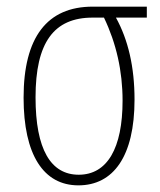

<svg xmlns="http://www.w3.org/2000/svg" viewBox="-20 -548 481 578"><path d="M216 10C321 10 385 -77 385 -248C385 -346 366 -428 329 -495H422V-528H259C122 -528 51 -436 51 -254C51 -82 111 10 216 10ZM217 -22C133 -22 87 -98 87 -255C87 -420 142 -495 259 -495H293C330 -418 349 -334 349 -245C349 -102 303 -22 217 -22Z"/></svg>

Font: Kathrein 37 Thin Condensed
Style: Regular
Weight: 250
Width: 3
Designer: Lazydogs Typefoundry, based on Open Sans by Ascender Corporation
Foundry: Lazydogs Typefoundry
Version: Version 1.003;PS 001.003;hotconv 1.0.88;makeotf.lib2.5.64775